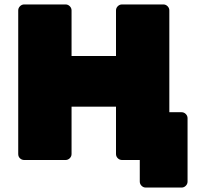

<svg xmlns="http://www.w3.org/2000/svg" viewBox="-20 -720 890 864"><path d="M824 -188V97Q824 108 816 116Q808 124 797 124H636Q625 124 617 116Q609 108 609 97V0H529Q518 0 510 -8Q502 -16 502 -27V-240H302V-27Q302 -16 294 -8Q286 0 275 0H89Q78 0 70 -7.5Q62 -15 62 -27V-673Q62 -684 70 -692Q78 -700 89 -700H275Q286 -700 294 -692Q302 -684 302 -673V-468H502V-673Q502 -684 510 -692Q518 -700 529 -700H715Q726 -700 734 -692Q742 -684 742 -673V-215H797Q808 -215 816 -207Q824 -199 824 -188Z"/></svg>

Font: Rubik Mono One
Style: Regular
Weight: 400
Designer: Hubert and Fischer with Elvire Volk Leonovitch (Cyrillic Expansion: Cyreal)
Foundry: Hubert and Fischer with Elvire Volk Leonovitch
Version: Version 2.000